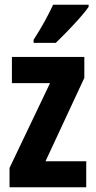

<svg xmlns="http://www.w3.org/2000/svg" viewBox="-20 -786 401 806"><path d="M342 0H20V-81L190 -437H30V-547H334V-459L171 -109H342ZM352 -757Q339 -738 315 -711Q291 -684 264 -656Q237 -628 214 -606H121V-619Q147 -659 167 -695.5Q187 -732 203 -766H352Z"/></svg>

Font: Noto Sans Armenian ExtraCondensed
Style: Bold
Weight: 700
Width: 2
Designer: Monotype Design Team
Foundry: Monotype Imaging Inc.
Version: Version 2.008; ttfautohint (v1.8.4.7-5d5b)